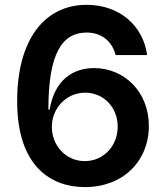

<svg xmlns="http://www.w3.org/2000/svg" viewBox="-20 -757 682 787"><path d="M328.1 9.9C484.7 9.9 590.2 -96.9 590.2 -240.8C590.2 -378.2 492.2 -477.6 365.1 -478C282.3 -477.6 204.9 -433.2 183.2 -307.5H178.3C178.3 -538.7 234.4 -623.2 335.2 -623.6C397.7 -623.2 440 -587 453.8 -531.2H583.1C567.5 -648.8 472.7 -737.2 335.2 -737.2C160.5 -737.2 50.1 -591.6 50.4 -343C49.7 -76.3 188.2 9.9 328.1 9.9ZM327.4 -96.6C249.3 -96.6 192.5 -160.9 192.5 -237.2C192.5 -313.2 251.8 -377.1 328.8 -377.1C405.9 -377.1 462.4 -316.1 462.4 -237.9C462.4 -158.4 404.1 -96.6 327.4 -96.6Z"/></svg>

Font: Riot Sans 2.0
Style: Bold
Weight: 600
Designer: Rasmus Andersson
Foundry: rsms
Version: Version 3.006;hotconv 1.0.109;makeotfexe 2.5.65596